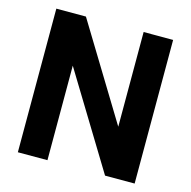

<svg xmlns="http://www.w3.org/2000/svg" viewBox="-104 -815 915 918"><g transform="rotate(15 353.0 -355.5)"><path d="M641.6 0H495.1L210 -467.8V0H63.5V-710.9H210L495.6 -242.2V-710.9H641.6Z"/></g></svg>

Font: MAUL Bold
Style: Bold
Weight: 700
Designer: MAUL
Version: Version 1.0; 2020; ttfautohint (v1.8.3)